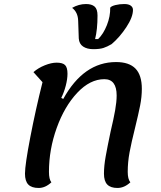

<svg xmlns="http://www.w3.org/2000/svg" viewBox="-20 -908 798 953"><path d="M104 -46Q104 -90 130.5 -227.5Q157 -365 191 -500L146 -550Q170 -571 202.5 -584Q235 -597 261 -597Q291 -597 303 -585Q315 -573 315 -542Q315 -516 306.5 -483Q298 -450 284 -422L294 -417Q395 -600 556 -600Q621 -600 652.5 -567.5Q684 -535 684 -467Q684 -427 675.5 -384Q667 -341 651 -276Q632 -200 623 -151.5Q614 -103 614 -55Q614 -19 627 -3Q597 25 563 25Q529 25 512.5 8Q496 -9 496 -46Q496 -84 504.5 -131.5Q513 -179 529 -255Q544 -318 551.5 -360.5Q559 -403 559 -434Q559 -515 498 -515Q427 -515 363.5 -447.5Q300 -380 261.5 -273Q223 -166 223 -55Q223 -18 235 -3Q205 25 172 25Q137 25 120.5 8Q104 -9 104 -46ZM443 -664Q412 -664 392.5 -677Q373 -690 371 -717L368 -804Q367 -847 338 -869Q371 -888 407 -888Q435 -888 449.5 -875.5Q464 -863 464 -831Q464 -761 452 -714H467Q493 -739 510.5 -783Q528 -827 527 -870Q533 -878 553.5 -883Q574 -888 597 -888Q618 -888 629 -880Q640 -872 640 -859Q640 -823 607 -773Q574 -723 534 -689Q512 -676 493.5 -670Q475 -664 443 -664Z"/></svg>

Font: Lemonada
Style: Regular
Weight: 400
Designer: Mohamed Gaber (Arabic) Eduardo Tunni (Latin)
Foundry: Kief Type Foundry
Version: Version 3.006